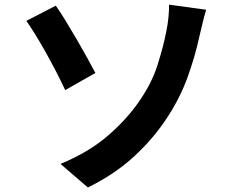

<svg xmlns="http://www.w3.org/2000/svg" viewBox="-20 -773 1040 837"><path d="M243.7 -58.5Q365.4 -108.7 448.6 -180Q531.7 -251.4 585.8 -330Q641.7 -410.1 666.9 -490.2Q692.1 -570.3 704.3 -632.5Q711.6 -666.3 714.6 -700.3Q717.7 -734.3 716.9 -752.7L878.7 -730.5Q870 -701.6 862.1 -668.4Q854.1 -635.2 849.2 -613.9Q830.1 -526 797.7 -436.4Q765.3 -346.8 710.3 -262.6Q652.1 -172.3 566.8 -93.2Q481.6 -14 363.1 44.3ZM223.3 -748.3Q242.2 -721.6 265.9 -682.8Q289.6 -643.9 314.5 -601.3Q339.4 -558.6 360.8 -519.7Q382.1 -480.9 395.9 -454.8L264.2 -380.3Q245.7 -420.5 223.3 -463.4Q200.9 -506.3 177.9 -547.5Q154.8 -588.6 133.3 -623.5Q111.8 -658.3 94.7 -682Z"/></svg>

Font: Noto Sans HK Thin
Style: Regular
Weight: 100
Designer: Ryoko NISHIZUKA 西塚涼子 (kana, bopomofo & ideographs); Paul D. Hunt (Latin, Greek & Cyrillic); Sandoll Communications 산돌커뮤니
Foundry: Adobe
Version: Version 2.004-H2;hotconv 1.0.118;makeotfexe 2.5.65603